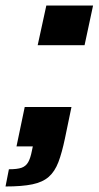

<svg xmlns="http://www.w3.org/2000/svg" viewBox="-40 -530 359 695"><path d="M-20 145 -7.8 82.7Q22.8 82.7 38.4 77.1Q54 71.4 62.2 56.8Q70.4 42.1 75.4 16.1L78.8 0H19.7L49.5 -142.7H218.7L195.2 -29.5Q184.3 22.8 171.4 56.8Q158.4 90.8 136.5 110.1Q114.6 129.4 77.3 137.2Q40 145 -20 145ZM96.4 -366.3 127.7 -510H296.9L266.1 -366.3Z"/></svg>

Font: Saira Thin
Style: Italic
Weight: 100
Italic angle: -12°
Designer: Hector Gatti with collaboration of the Omnibus-Type team
Foundry: Omnibus-Type
Version: Version 1.101